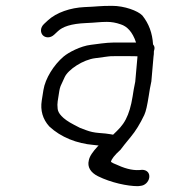

<svg xmlns="http://www.w3.org/2000/svg" viewBox="-20 -485 601 658"><path d="M467.2 97H466.3L465.4 97.1C442.4 100.3 415.1 95.5 383.6 81C371.8 76.5 363.4 72.3 360.4 69.9L360.6 68.5C361.8 61.2 371.8 47.2 393 28.2L393.7 27.4L394.3 26.5C400.9 17.5 412.2 3.3 428 -15.7C444.9 -36 460.3 -61.1 474.4 -90.9C480.3 -103.4 484.7 -124.4 489.9 -157.2L493.7 -180.9C494.8 -187.6 496.3 -195.6 498.5 -204.9L498.7 -205.7L506.1 -290.8C507.1 -297.1 507.6 -302 507.4 -309.3C507.7 -310.4 508.9 -314.5 509.3 -317C510.3 -323.4 508.6 -327.6 504.5 -332.8C502.1 -372 490.2 -404 467.7 -432.1C452.1 -448.1 406.4 -465 364 -465C320.4 -465 313.1 -462.3 269.5 -460.7C221.7 -458.5 173.5 -442.4 143.9 -415L130.9 -402.9C116.8 -389.6 118.5 -372.5 127 -363.9C135.2 -355.5 151.9 -353.3 165.6 -366.1L178.5 -378.1C194.6 -393.3 223 -403.8 275.1 -406C307.1 -407.2 322.2 -410 346.2 -410C361.9 -410 377.3 -407.4 393 -401.8L393.4 -401.7L393.7 -401.6C415 -394.9 433.9 -376.5 446.3 -339.2H368.5C345.3 -339.2 308.5 -333.5 291.4 -331.4C256 -327.2 214.7 -305.4 198 -291.2C164.3 -262.6 135.1 -216.1 128.8 -176.4L123.1 -140.5C117.7 -106.6 126.5 -76.5 148.7 -51.9L148.9 -51.7L149.1 -51.5C188.4 -14.7 243.6 7 300.4 11.7C306.4 12.2 309.8 12.6 318.2 13.7C318.2 13.7 317.1 14.6 316.6 15L315.8 15.7L315 16.5C297.7 35.4 287 50.2 284.3 64.9C278.8 86.8 289.9 106.1 315.9 119C360.1 140.9 416.5 153 452.3 153H453.1L461.1 152C476.5 151 489.1 138.5 491.4 124C494 107.5 482.8 97 467.2 97ZM438.4 -179 434.4 -154C429.3 -121.7 421.4 -95.7 411.2 -76.1C399.1 -53 386.1 -41.3 367.6 -23.4L358 -25.1C349.1 -26.8 336.4 -28.1 318.5 -29.4C303 -30.6 288.8 -33.7 275.6 -38.7L254.1 -46.8L233.6 -57.4C192.3 -78.7 179.2 -97.8 177.6 -111.8C176.4 -122 176.6 -130.8 177.7 -138L183.3 -173.5C184.2 -178.9 185.3 -183.6 187.6 -190L201.6 -220.5C213.4 -246.4 264.5 -280.7 307 -285.7C317.2 -286.9 355 -292.5 361.2 -292.5C368.9 -292.5 451.4 -292.9 451.3 -292L451.2 -291.6L443.5 -205C441.8 -197.5 439.6 -186.8 438.4 -179Z"/></svg>

Font: MewTooHand
Style: BdWideIta
Weight: 400
Designer: Mew Too, Robert Jablonski
Version: Version 0.77